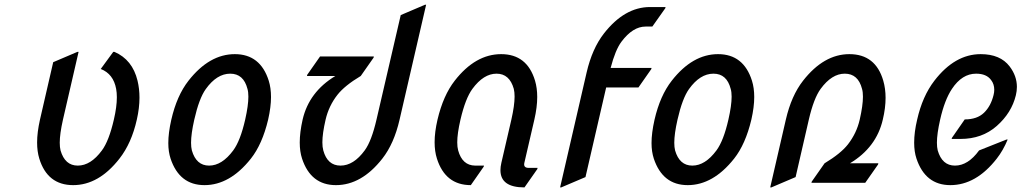

<svg xmlns="http://www.w3.org/2000/svg" viewBox="-20 -777 4342 816"><path d="M206.1 -512.7 309.1 -556.6H314L247.6 -268.6Q233.9 -208 233.9 -170.4Q233.9 -151.4 237.3 -137.7Q255.9 -73.2 310.5 -73.2Q365.7 -73.2 413.1 -137.7Q442.9 -177.7 463.9 -268.6Q476.6 -322.8 476.6 -363.8Q476.6 -383.3 473.6 -399.4Q461.9 -462.9 408.2 -483.9L461.4 -556.6H466.3Q543 -523.4 564.5 -434.1Q572.8 -399.9 572.8 -361.8Q572.8 -318.4 561.5 -268.6Q539.1 -168.5 487.8 -103Q399.9 9.8 291 9.8Q181.6 9.8 147 -103Q137.7 -133.3 137.7 -171.4Q137.7 -214.4 149.9 -268.6Z M805.7 -268.6Q792 -208 792 -170.4Q792 -151.4 795.4 -137.7Q814 -73.2 868.7 -73.2Q923.3 -73.2 971.2 -137.7Q1001.5 -178.7 1022 -268.6Q1035.6 -328.6 1035.6 -366.2Q1035.6 -386.2 1031.7 -399.4Q1015.1 -463.9 958.5 -463.9Q901.4 -463.9 854.5 -398.4Q826.2 -358.9 805.7 -268.6ZM708 -268.1Q731.4 -370.6 781.2 -434.1Q869.6 -546.9 978 -546.9Q1086.4 -546.9 1122.1 -434.1Q1131.8 -403.3 1131.8 -364.7Q1131.8 -322.3 1119.6 -268.6Q1094.7 -164.1 1046.4 -103Q957 9.8 849.1 9.8Q742.7 9.8 705.1 -102.5Q695.3 -132.3 695.3 -168.9Q695.3 -211.9 708 -268.1Z M1791 -756.8 1678.2 -268.6Q1654.8 -166.5 1605 -103Q1516.6 9.8 1407.7 9.8Q1300.8 9.8 1263.7 -103Q1253.9 -132.8 1253.9 -171.4Q1253.9 -214.4 1266.1 -268.6Q1293.5 -386.7 1405.3 -454.1H1284.7L1285.6 -459L1340.3 -537.1H1568.8L1567.9 -532.2L1513.2 -454.1Q1444.8 -413.1 1414.1 -374Q1377.4 -327.1 1363.8 -268.6Q1350.1 -209.5 1350.1 -171.9Q1350.1 -151.9 1354 -137.7Q1371.6 -73.2 1427.2 -73.2Q1482.9 -73.2 1530.3 -138.2Q1559.1 -177.7 1580.1 -268.6L1683.1 -712.9L1786.1 -756.8Z M1981 9.8Q1872.6 9.8 1836.9 -103Q1827.1 -133.8 1827.1 -172.4Q1827.1 -215.8 1839.4 -268.6Q1863.8 -371.6 1912.6 -434.1Q2000.5 -546.9 2109.9 -546.9Q2220.2 -546.9 2253.9 -434.1Q2263.2 -402.8 2263.2 -364.7Q2263.2 -321.3 2251 -268.6L2208.5 -85Q2203.6 -63.5 2227.1 -63.5H2264.6L2263.7 -58.6L2209 19.5Q2106.9 19.5 2106.9 -53.7Q2106.9 -67.9 2110.8 -85L2153.3 -268.6Q2167 -329.1 2167 -366.7Q2167 -385.3 2163.6 -399.4Q2145.5 -463.9 2090.3 -463.9Q2035.2 -463.9 1987.8 -399.4Q1958 -358.9 1937 -268.6Q1923.3 -209.5 1923.3 -171.9Q1923.3 -151.9 1927.2 -137.7Q1944.8 -73.7 1999.5 -73.2H2037.1L2035.6 -68.4Z M2360.4 19.5 2473.1 -468.8Q2496.6 -570.3 2546.4 -634.3Q2634.3 -747.1 2742.7 -747.1H2808.6L2807.6 -742.2L2752.4 -664.1H2723.6Q2669.4 -664.1 2621.1 -599.6Q2595.2 -564.9 2575.2 -488.3H2749L2748 -483.4L2693.4 -405.3H2556.2L2468.3 -24.4L2365.2 19.5Z M2859.4 -268.6Q2845.7 -208 2845.7 -170.4Q2845.7 -151.4 2849.1 -137.7Q2867.7 -73.2 2922.4 -73.2Q2977.1 -73.2 3024.9 -137.7Q3055.2 -178.7 3075.7 -268.6Q3089.4 -328.6 3089.4 -366.2Q3089.4 -386.2 3085.4 -399.4Q3068.8 -463.9 3012.2 -463.9Q2955.1 -463.9 2908.2 -398.4Q2879.9 -358.9 2859.4 -268.6ZM2761.7 -268.1Q2785.2 -370.6 2835 -434.1Q2923.3 -546.9 3031.7 -546.9Q3140.1 -546.9 3175.8 -434.1Q3185.5 -403.3 3185.5 -364.7Q3185.5 -322.3 3173.3 -268.6Q3148.4 -164.1 3100.1 -103Q3010.7 9.8 2902.8 9.8Q2796.4 9.8 2758.8 -102.5Q2749 -132.3 2749 -168.9Q2749 -211.9 2761.7 -268.1Z M3592.3 -83Q3592.3 -83 3712.9 -83L3711.9 -78.1L3657.2 0H3428.7L3429.7 -4.9L3484.4 -83Q3553.2 -124.5 3583.5 -163.1Q3620.6 -210.9 3633.8 -268.6Q3647.5 -328.6 3647.5 -366.2Q3647.5 -386.2 3643.6 -399.4Q3627 -463.9 3570.3 -463.9Q3515.1 -463.9 3467.8 -399.4Q3438.5 -359.4 3417.5 -268.6L3361.3 -24.4L3258.3 19.5H3253.4L3319.8 -268.6Q3343.3 -370.6 3393.1 -434.1Q3481.4 -546.9 3589.8 -546.9Q3701.2 -546.9 3733.9 -434.1Q3743.7 -400.4 3743.7 -361.3Q3743.7 -317.9 3731.9 -268.6Q3704.6 -150.4 3592.3 -83Z M4262.7 -184.1Q4243.2 -137.2 4216.3 -103Q4128.4 9.8 4019 9.8Q3912.6 9.8 3875 -103Q3865.2 -132.3 3865.2 -170.4Q3865.2 -215.3 3877.9 -268.6Q3900.4 -368.2 3951.2 -434.1Q4038.1 -546.9 4147.9 -546.9Q4231.4 -546.9 4271 -494.6Q4301.8 -454.1 4301.8 -407.7Q4301.8 -390.1 4297.4 -372.1Q4279.3 -297.4 4216.3 -241.7Q4153.8 -186.5 4062 -186.5H4024.4L4025.9 -191.4L4080.1 -269.5Q4132.8 -269.5 4162.1 -297.9Q4190.9 -325.7 4202.6 -373Q4205.6 -384.8 4205.6 -395.5Q4205.6 -419.4 4192.4 -436.5Q4172.9 -463.9 4128.4 -463.9Q4068.8 -463.9 4025.9 -399.4Q3994.6 -352.5 3975.6 -268.6Q3961.9 -208 3961.9 -170.4Q3961.9 -151.4 3965.3 -137.7Q3983.9 -73.2 4038.6 -73.2Q4094.2 -73.2 4141.1 -137.7L4257.8 -184.1Z"/></svg>

Font: Nova Script
Style: Regular
Weight: 400
Italic angle: -13°
Version: Version 2.001